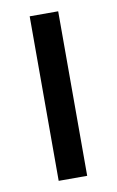

<svg xmlns="http://www.w3.org/2000/svg" viewBox="-68 -579 377 619"><g transform="rotate(-10 120.5 -269.5)"><path d="M167 0H73.7V-538.6H167Z"/></g></svg>

Font: Open Sans SemiCondensed Medium
Style: Regular
Weight: 500
Width: 4
Designer: Monotype Design Team
Foundry: Monotype Imaging Inc.
Version: Version 3.000